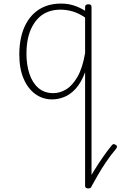

<svg xmlns="http://www.w3.org/2000/svg" viewBox="-20 -539 675 1074"><path d="M490 507Q487 514 478.5 513.5Q470 513 464.5 506.5Q459 500 463 491Q482 455 505 417.5Q528 380 553.5 343Q579 306 606 273Q611 267 616.5 267Q622 267 628 272Q635 276 634.5 281.5Q634 287 628 295Q600 328 574.5 365.5Q549 403 528 439.5Q507 476 490 507ZM272 17Q219 17 177.5 -13Q136 -43 112 -99Q88 -155 88 -235Q88 -285 97.5 -328.5Q107 -372 126 -407Q145 -442 173 -467Q201 -492 238 -505.5Q275 -519 322 -519Q357 -519 389 -509.5Q421 -500 456 -479V-500Q456 -508 461 -511.5Q466 -515 474 -515Q484 -515 488 -511.5Q492 -508 492 -500V500Q492 508 487.5 511.5Q483 515 473 515Q465 515 460.5 511.5Q456 508 456 500V-135Q434 -76 403 -42.5Q372 -9 338 4Q304 17 272 17ZM128 -238Q128 -177 144.5 -126.5Q161 -76 194.5 -47Q228 -18 278 -18Q315 -18 350 -39Q385 -60 413.5 -109.5Q442 -159 456 -242V-441Q419 -466 385 -475.5Q351 -485 318 -485Q283 -485 253 -474.5Q223 -464 200.5 -443.5Q178 -423 161.5 -393Q145 -363 136.5 -324.5Q128 -286 128 -238Z"/></svg>

Font: Playwrite NG Modern Thin
Style: Regular
Weight: 250
Designer: Veronika Burian, José Scaglione
Foundry: TypeTogether
Version: Version 1.002